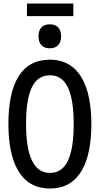

<svg xmlns="http://www.w3.org/2000/svg" viewBox="-20 -1067 570 1097"><path d="M134 -975H399V-1047H134ZM264 -791C304 -791 329 -814 329 -859C329 -906 304 -928 264 -928C225 -928 200 -906 200 -859C200 -814 225 -791 264 -791ZM265 10C436 10 502 -143 502 -358C502 -573 434 -726 265 -726C102 -726 28 -591 28 -359C28 -146 93 10 265 10ZM266 -79C171 -79 129 -179 129 -358C129 -536 167 -637 266 -637C360 -637 401 -539 401 -358C401 -178 361 -79 266 -79Z"/></svg>

Font: Noto Sans Mono Condensed Medium
Style: Regular
Weight: 500
Width: 3
Designer: Monotype Design Team
Foundry: Monotype Imaging Inc.
Version: Version 2.014